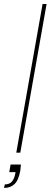

<svg xmlns="http://www.w3.org/2000/svg" viewBox="-44 -760 254 956"><path d="M8.8 59.1H60.1Q59.6 63.5 58.6 74.5Q57.6 85.4 57.1 89.8Q47.9 139.2 27.3 157.5Q6.8 175.8 -23.9 175.8L-20 158.2Q2.9 158.2 15.1 144.3Q27.3 130.4 32.2 104L33.2 97.2H2ZM37.1 0 168 -740.2H188L57.1 0Z"/></svg>

Font: SVN-Poppins Thin
Style: Italic
Weight: 100
Italic angle: -10°
Designer: Ninad Kale (Devanagari), Jonny Pinhorn (Latin)
Foundry: Indian Type Foundry
Version: Version 3.002 2017